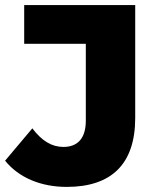

<svg xmlns="http://www.w3.org/2000/svg" viewBox="-40 -720 616 754"><path d="M222 14C397 14 491 -75 491 -257V-700H55V-548H297V-246C297 -178 266 -143 209 -143C163 -143 124 -167 87 -216L-20 -89C34 -22 121 14 222 14Z"/></svg>

Font: Montserrat-Alt1 ExtBd
Style: Regular
Weight: 800
Designer: Differentunic
Foundry: Differentunic
Version: Version 7.222